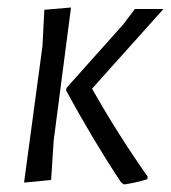

<svg xmlns="http://www.w3.org/2000/svg" viewBox="-20 -482 455 511"><path d="M44 4 93 -359 98 -456 169 -462 123 -109 116 -3ZM415 -458 225 -246Q294 -124 373 -12L372 -5Q339 5 310 9L302 3Q229 -107 156 -241L157 -248L308 -417L339 -458Z"/></svg>

Font: Alegreya Sans
Style: Italic
Weight: 400
Italic angle: -7°
Designer: Juan Pablo del Peral
Foundry: Huerta Tipografica
Version: Version 2.007